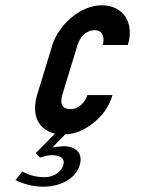

<svg xmlns="http://www.w3.org/2000/svg" viewBox="-20 -502 549 725"><path d="M175.5 84C203.1 84 227.8 93 218.6 123C210.5 149.5 180.9 167 148.2 167C112.6 167 89.4 158.3 63.6 146L38.8 178C67.7 192.3 102.8 203 143.2 203C208.4 203 265.4 172.8 280.9 122C295.5 74.3 263.5 50 219.9 50C209.7 50.7 199.4 51.7 189 53L177.4 55L226.7 5C261.4 5 296.5 -9.2 332.2 -37.5C370.4 -67.8 392.1 -101.1 404.9 -143H309.9C302.2 -117.8 278.9 -90 247.7 -90C213.6 -90 205.1 -110.7 215.9 -146L272.7 -332C281 -359.2 303.1 -388 337.8 -388C366.1 -388 377 -362.5 367.7 -332H462.7C489 -418 443.5 -482 364.6 -482C277.6 -482 198.9 -401.2 177.7 -332L120.9 -146C115.8 -129.3 112.9 -113 112.4 -97C110.4 -41 143.4 -8.4 187.3 3L115 76L130.8 93C148.1 87.8 158.3 84 175.5 84Z"/></svg>

Font: Din Kursivschrift
Style: Eng
Weight: 400
Version: Version 1.089